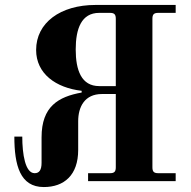

<svg xmlns="http://www.w3.org/2000/svg" viewBox="-20 -732 772 776"><path d="M286 -532C286 -616 309 -680 381 -680H424C442 -680 448 -674 448 -656V-384H381C309 -384 286 -448 286 -532ZM38 -180C38 -64 61 24 157 24C239 24 296 -24 296 -126V-242C296 -300 322 -352 392 -352H448V-56C448 -38 442 -32 424 -32H336V0H690V-32H620C602 -32 596 -38 596 -56V-656C596 -674 602 -680 620 -680H690V-712H366C224 -712 126 -640 126 -530C126 -434 206 -377 310 -365V-358C216 -341 148 -302 148 -177V-74C148 -44 138 -32 120 -32C82 -32 70 -109 70 -180Z"/></svg>

Font: Old Standard
Style: Bold
Weight: 700
Designer: Alexey Kryukov <alexios@thessalonica.org.ru>
Version: Version 2.0.2